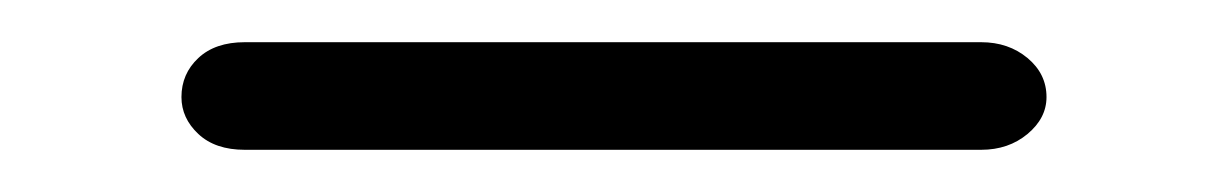

<svg xmlns="http://www.w3.org/2000/svg" viewBox="-20 -329 582 91"><path d="M96 -258Q82 -258 74 -265.5Q66 -273 66 -283Q66 -294 74 -301.5Q82 -309 96 -309H445Q458 -309 467 -301.5Q476 -294 476 -283Q476 -273 467 -265.5Q458 -258 445 -258Z"/></svg>

Font: VDS
Style: Thin
Weight: 100
Width: 0
Designer: artmaker
Foundry: artmaker
Version: Version 1.000 2012 initial release